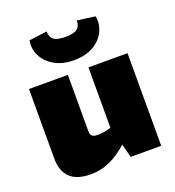

<svg xmlns="http://www.w3.org/2000/svg" viewBox="-137 -852 888 974"><g transform="rotate(-20 307.5 -365.0)"><path d="M250 -500V-193Q250 -177 259 -169.5Q268 -162 287 -162Q307 -162 328 -165.5Q349 -169 383 -182L395 -79Q344 -32 294 -9Q244 14 188 14Q40 14 40 -126V-500ZM572 -500V0H407L381 -102L361 -114V-500ZM387 -744 484 -731Q492 -687 472.5 -647.5Q453 -608 410.5 -583.5Q368 -559 306 -559Q245 -559 202 -583.5Q159 -608 139 -647.5Q119 -687 127 -731L224 -744Q224 -713 242.5 -699Q261 -685 306 -685Q350 -685 368.5 -699Q387 -713 387 -744Z"/></g></svg>

Font: Exo 2 Black
Style: Regular
Weight: 900
Designer: Natanael Gama
Foundry: Natanael Gama
Version: Version 2.010